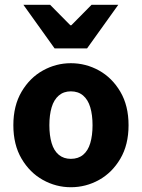

<svg xmlns="http://www.w3.org/2000/svg" viewBox="-20 -773 595 805"><path d="M277 12Q215 12 160 -18.5Q105 -49 70.5 -107.5Q36 -166 36 -248Q36 -330 70.5 -388.5Q105 -447 160 -477.5Q215 -508 277 -508Q340 -508 395 -477.5Q450 -447 484.5 -388.5Q519 -330 519 -248Q519 -166 484.5 -107.5Q450 -49 395 -18.5Q340 12 277 12ZM277 -107Q308 -107 328.5 -124Q349 -141 358.5 -173Q368 -205 368 -248Q368 -291 358.5 -323Q349 -355 328.5 -372.5Q308 -390 277 -390Q247 -390 226.5 -372.5Q206 -355 196.5 -323Q187 -291 187 -248Q187 -205 196.5 -173Q206 -141 226.5 -124Q247 -107 277 -107ZM209 -570 78 -753H190L275 -667H279L364 -753H476L345 -570Z"/></svg>

Font: Mada
Style: Bold
Weight: 700
Designer: Khaled Hosny
Version: Version 1.5